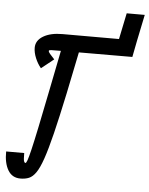

<svg xmlns="http://www.w3.org/2000/svg" viewBox="-79 -995 820 1059"><g transform="rotate(5 331.0 -465.5)"><path d="M579 -945 549 -800H649L679 -945ZM-17 -128H83Q83 -90 86.5 -82Q90 -74 94 -74Q99 -74 105 -91Q111 -108 121.5 -152Q132 -196 149 -277.5Q166 -359 191.5 -487Q217 -615 254 -800H354Q316 -611 287.5 -476Q259 -341 237 -251.5Q215 -162 196.5 -108.5Q178 -55 160 -29Q142 -3 121.5 5.5Q101 14 74 14Q28 14 5 -25Q-18 -64 -17 -128ZM649 -800 631 -708 226 -707Q195 -707 182 -706.5Q169 -706 169 -701Q169 -695 177.5 -685Q186 -675 203 -657L134 -602Q115 -625 102.5 -655Q90 -685 90 -712Q90 -752 130 -776Q170 -800 236 -800Z"/></g></svg>

Font: Victor Mono Thin
Style: Italic
Weight: 100
Italic angle: -12°
Monospace: yes
Designer: Rune Bjørnerås
Version: Version 1.561;gftools[0.9.30]